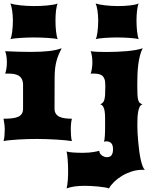

<svg xmlns="http://www.w3.org/2000/svg" viewBox="-22 -801 872 1090"><path d="M37.1 -578.6Q40 -584 42.7 -594.7Q45.4 -605.5 47.1 -619.6Q48.8 -633.8 50 -650.1Q51.3 -666.5 51.3 -683.6Q51.3 -699.2 50 -714.1Q48.8 -729 46.9 -741.9Q44.9 -754.9 42.2 -765.1Q39.6 -775.4 36.6 -781.2Q45.4 -778.3 59.8 -775.6Q74.2 -772.9 92 -771Q109.9 -769 129.6 -767.8Q149.4 -766.6 168.5 -766.6Q186 -766.6 206.8 -767.3Q227.5 -768.1 246.8 -770Q266.1 -772 281.7 -774.7Q297.4 -777.3 305.2 -781.2Q302.2 -774.9 300 -764.6Q297.9 -754.4 296.1 -741.5Q294.4 -728.5 293.7 -713.6Q293 -698.7 293 -683.6Q293 -668 293.7 -652.8Q294.4 -637.7 296.1 -623.8Q297.9 -609.9 300 -598.1Q302.2 -586.4 305.2 -578.6Q297.4 -581.1 282.5 -582.8Q267.6 -584.5 248.8 -585.7Q230 -586.9 209.5 -587.6Q189 -588.4 169.9 -588.4Q150.9 -588.4 130.9 -587.6Q110.8 -586.9 92.5 -585.7Q74.2 -584.5 59.6 -582.8Q44.9 -581.1 37.1 -578.6ZM-2 0Q2 -12.7 3.4 -30.3Q4.9 -47.9 4.9 -64.9Q4.9 -80.6 2.9 -96.2Q1 -111.8 -2 -127Q25.4 -127 46.1 -129.4Q66.9 -131.8 80.8 -137.9Q94.7 -144 101.8 -155.3Q108.9 -166.5 108.9 -184.1V-319.8Q108.4 -340.8 101.3 -353.3Q94.2 -365.7 82.5 -372.3Q70.8 -378.9 55.4 -381.1Q40 -383.3 22.9 -383.3H7.3Q11.2 -393.1 14.2 -410.4Q17.1 -427.7 17.1 -446.8Q17.1 -465.3 14.4 -482.7Q11.7 -500 7.3 -510.3Q48.8 -508.3 84.7 -507.3Q120.6 -506.3 152.3 -506.3Q211.4 -506.3 254.4 -511Q297.4 -515.6 328.1 -527.3Q318.4 -508.3 311 -491Q303.7 -473.6 298.6 -454.3Q293.5 -435.1 290.8 -412.1Q288.1 -389.2 288.1 -359.4L287.6 -184.1Q287.6 -166.5 295.2 -155.3Q302.7 -144 315.9 -137.9Q329.1 -131.8 347.2 -129.4Q365.2 -127 386.2 -127Q383.3 -116.7 381.6 -101.6Q379.9 -86.4 379.9 -69.3Q379.9 -50.8 381.1 -32Q382.3 -13.2 386.2 0Q373 -2.4 350.1 -4.6Q327.1 -6.8 300 -8.5Q272.9 -10.3 243.4 -11.2Q213.9 -12.2 187.5 -12.2Q164.1 -12.2 136.5 -11.5Q108.9 -10.7 82.3 -9Q55.7 -7.3 33.2 -5.1Q10.7 -2.9 -2 0ZM521.5 -578.6Q524.4 -584 527.1 -594.7Q529.8 -605.5 531.5 -619.6Q533.2 -633.8 534.4 -650.1Q535.6 -666.5 535.6 -683.6Q535.6 -699.2 534.4 -714.1Q533.2 -729 531.2 -741.9Q529.3 -754.9 526.6 -765.1Q523.9 -775.4 521 -781.2Q529.8 -778.3 543 -775.6Q556.2 -772.9 572.5 -771Q588.9 -769 607.4 -767.8Q626 -766.6 645 -766.6Q662.6 -766.6 680.7 -767.3Q698.7 -768.1 714.8 -770Q731 -772 744.1 -774.7Q757.3 -777.3 765.1 -781.2Q762.2 -774.9 760 -764.6Q757.8 -754.4 756.1 -741.5Q754.4 -728.5 753.7 -713.6Q752.9 -698.7 752.9 -683.6Q752.9 -668 753.7 -652.8Q754.4 -637.7 756.1 -623.8Q757.8 -609.9 760 -598.1Q762.2 -586.4 765.1 -578.6Q757.3 -581.1 744.4 -582.8Q731.4 -584.5 715.1 -585.7Q698.7 -586.9 680.2 -587.6Q661.6 -588.4 642.6 -588.4Q623.5 -588.4 605.2 -587.6Q586.9 -586.9 571 -585.7Q555.2 -584.5 542.2 -582.8Q529.3 -581.1 521.5 -578.6ZM452.6 66.4Q467.8 66.4 482.2 65.2Q496.6 64 508.8 62Q521 60.1 529.5 58.1Q538.1 56.2 541.5 54.7Q541.5 63 545.7 69.8Q549.8 76.7 556.2 81.3Q562.5 85.9 570.1 88.6Q577.6 91.3 585 91.3Q603.5 91.3 611.6 79.6Q619.6 67.9 619.6 45.9Q619.6 21.5 609.1 11.5Q598.6 1.5 583 1.5Q579.1 1.5 575.2 2Q571.3 2.4 567.4 3.4Q569.8 0.5 571.3 -9.5Q572.8 -19.5 573.5 -33.4Q574.2 -47.4 574.5 -63.5Q574.7 -79.6 574.7 -94.7Q574.7 -117.2 574.5 -136.7Q574.2 -156.2 571.8 -171.1Q569.3 -186 563.7 -195.8Q558.1 -205.6 547.4 -208.5Q556.2 -212.9 561.8 -218.5Q567.4 -224.1 570.3 -234.4Q573.2 -244.6 574.5 -260.7Q575.7 -276.9 575.7 -302.2V-319.8Q575.7 -340.8 570.8 -353.3Q565.9 -365.7 557.1 -372.3Q548.3 -378.9 535.6 -381.1Q522.9 -383.3 507.8 -383.3H492.7Q496.6 -393.1 499.5 -410.4Q502.4 -427.7 502.4 -446.8Q502.4 -465.3 499.8 -482.7Q497.1 -500 492.7 -510.3Q507.8 -507.8 531.7 -506.8Q555.7 -505.9 584.5 -505.9Q611.8 -505.9 641.4 -507.1Q670.9 -508.3 698.2 -510.7Q725.6 -513.2 749 -517.3Q772.5 -521.5 788.1 -527.3Q778.3 -508.3 772.2 -484.1Q766.1 -460 762.7 -432.6Q759.3 -405.3 758.3 -375.7Q757.3 -346.2 757.3 -316.4Q757.3 -284.2 758.3 -264.4Q759.3 -244.6 762.5 -233.4Q765.6 -222.2 771.5 -217Q777.3 -211.9 787.1 -208.5Q775.9 -205.6 770 -192.6Q764.2 -179.7 761.5 -161.9Q758.8 -144 758.3 -123.5Q757.8 -103 757.8 -85Q757.8 -68.4 759 -45.7Q760.3 -22.9 762.5 2.4Q764.6 27.8 768.1 53.7Q771.5 79.6 776.1 101.6Q780.8 123.5 786.9 140.1Q793 156.7 800.3 163.6Q796.4 163.1 792.7 163.1Q789.1 163.1 785.2 163.1Q754.9 163.1 725.3 172.6Q695.8 182.1 670.7 197.3Q645.5 212.4 626.2 231.2Q606.9 250 596.7 268.6Q587.9 265.1 570.8 262.5Q553.7 259.8 533.9 257.8Q514.2 255.9 493.9 254.9Q473.6 253.9 459 253.9Q395.5 253.9 356 268.6Q358.4 260.3 360.1 248.5Q361.8 236.8 362.8 223.4Q363.8 210 364.3 195.6Q364.7 181.2 364.7 168Q364.7 151.9 364 136Q363.3 120.1 362.3 105.7Q361.3 91.3 359.6 79.3Q357.9 67.4 356 58.6Q361.8 61 372.1 62.5Q382.3 64 395.3 64.9Q408.2 65.9 423.1 66.2Q438 66.4 452.6 66.4Z"/></svg>

Font: Arbutus
Style: Regular
Weight: 400
Designer: Karolina Lach
Foundry: Sorkin Type Co.
Version: Version 1.003